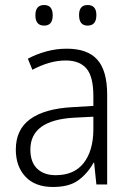

<svg xmlns="http://www.w3.org/2000/svg" viewBox="-20 -735 523 765"><path d="M246 -541Q329 -541 368 -497Q407 -453 407 -358V0H364L355 -87H353Q329 -44 292.5 -17Q256 10 191 10Q120 10 81.5 -31Q43 -72 43 -139Q43 -219 100.5 -260.5Q158 -302 268 -308L352 -313V-352Q352 -430 324.5 -462Q297 -494 242 -494Q209 -494 176 -484.5Q143 -475 109 -457L91 -501Q124 -519 164 -530Q204 -541 246 -541ZM274 -266Q101 -256 101 -139Q101 -89 128 -63Q155 -37 202 -37Q275 -37 313 -85Q351 -133 352 -217V-270ZM121 -674Q121 -715 156 -715Q190 -715 190 -674Q190 -633 156 -633Q121 -633 121 -674ZM295 -675Q295 -715 329 -715Q364 -715 364 -675Q364 -633 329 -633Q295 -633 295 -675Z"/></svg>

Font: Noto Sans Thai Looped SemiCondensed Light
Style: Regular
Weight: 300
Width: 4
Designer: Sasikarn Vongin, Ben Mitchell
Foundry: The Fontpad Ltd
Version: Version 1.001; ttfautohint (v1.8.4.7-5d5b)